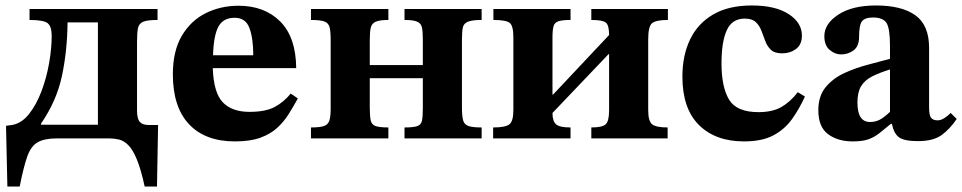

<svg xmlns="http://www.w3.org/2000/svg" viewBox="-20 -506 3518 702"><path d="M52 176H7L2 -46Q7 -47 12 -47.5Q17 -48 24 -49Q59 -55 86 -89Q113 -123 131.5 -172Q150 -221 159.5 -275Q169 -329 169 -375Q169 -409 154.5 -421Q140 -433 88 -433V-473H556V-433Q519 -433 503.5 -426.5Q488 -420 484.5 -403Q481 -386 481 -353V-101Q481 -72 491 -60.5Q501 -49 524 -49H558L554 176H509Q495 112 480 76Q465 40 448.5 24Q432 8 414.5 4Q397 0 379 0H188Q143 0 118 14Q93 28 79.5 66.5Q66 105 52 176ZM130 -54V-50H338V-424H227Q226 -320 206.5 -228.5Q187 -137 130 -54Z M839 11Q730 11 671 -52Q612 -115 612 -234Q612 -320 645 -375.5Q678 -431 732.5 -458Q787 -485 852 -485Q947 -485 1004.5 -427.5Q1062 -370 1063 -257H758Q761 -167 794.5 -132Q828 -97 892 -97Q951 -97 984.5 -115Q1018 -133 1043 -164L1069 -146Q1053 -117 1035.5 -89Q1018 -61 993.5 -38.5Q969 -16 932 -2.5Q895 11 839 11ZM759 -304H906Q906 -366 892 -403.5Q878 -441 838 -441Q796 -441 778.5 -408.5Q761 -376 759 -304Z M1400 0H1117V-40Q1149 -40 1164 -45Q1179 -50 1184 -64.5Q1189 -79 1189 -109V-360Q1189 -391 1185 -406.5Q1181 -422 1166 -427.5Q1151 -433 1117 -433V-473H1400V-433Q1368 -433 1353.5 -426.5Q1339 -420 1335.5 -404.5Q1332 -389 1332 -360V-268H1526V-360Q1526 -389 1523 -404.5Q1520 -420 1506 -426.5Q1492 -433 1459 -433V-473H1741V-433Q1706 -433 1690.5 -426.5Q1675 -420 1672 -404.5Q1669 -389 1669 -360V-112Q1669 -81 1673.5 -65.5Q1678 -50 1693.5 -45Q1709 -40 1741 -40V0H1459V-40Q1492 -40 1506 -45Q1520 -50 1523 -65.5Q1526 -81 1526 -112V-220H1332V-112Q1332 -81 1335.5 -65.5Q1339 -50 1353.5 -45Q1368 -40 1400 -40Z M2066 0H1783V-40Q1828 -40 1842.5 -51.5Q1857 -63 1857 -103V-370Q1857 -411 1844 -422Q1831 -433 1784 -433V-473H2066V-433Q2037 -433 2022.5 -428.5Q2008 -424 2004 -410.5Q2000 -397 2000 -368V-160H2002L2207 -378Q2207 -414 2195 -423.5Q2183 -433 2142 -433V-473H2422V-433Q2379 -433 2364.5 -421.5Q2350 -410 2350 -363V-103Q2350 -63 2364.5 -51.5Q2379 -40 2421 -40V0H2142V-40Q2182 -40 2194.5 -51.5Q2207 -63 2207 -103V-308H2205L2000 -93Q2000 -63 2013 -51.5Q2026 -40 2066 -40Z M2897 -169 2923 -153Q2903 -109 2876.5 -71.5Q2850 -34 2808.5 -11.5Q2767 11 2700 11Q2596 11 2535.5 -49Q2475 -109 2475 -226Q2475 -302 2502.5 -360.5Q2530 -419 2586.5 -452.5Q2643 -486 2729 -486Q2815 -486 2863.5 -454.5Q2912 -423 2912 -376Q2912 -343 2890.5 -327Q2869 -311 2840 -311Q2812 -311 2798.5 -324Q2785 -337 2778 -356Q2771 -375 2764 -393.5Q2757 -412 2743.5 -425Q2730 -438 2703 -438Q2657 -438 2637.5 -396Q2618 -354 2618 -274Q2618 -188 2645.5 -142Q2673 -96 2753 -96Q2804 -96 2836.5 -114.5Q2869 -133 2897 -169Z M3098 11Q3043 11 3007.5 -15.5Q2972 -42 2972 -103Q2972 -155 2999 -187.5Q3026 -220 3067.5 -239Q3109 -258 3153.5 -269.5Q3198 -281 3234 -291V-339Q3234 -403 3221 -422.5Q3208 -442 3172 -442Q3142 -442 3131.5 -428Q3121 -414 3121 -371Q3121 -337 3101 -322Q3081 -307 3055 -307Q3033 -307 3013.5 -323.5Q2994 -340 2994 -374Q2994 -419 3045 -452.5Q3096 -486 3183 -486Q3277 -486 3327 -450Q3377 -414 3377 -331V-114Q3377 -84 3384.5 -75Q3392 -66 3408 -66Q3420 -66 3432.5 -74Q3445 -82 3456 -93L3478 -71Q3453 -34 3422.5 -12Q3392 10 3336 10Q3286 10 3267 -4Q3248 -18 3241 -53H3237Q3213 -33 3194.5 -18.5Q3176 -4 3154.5 3.5Q3133 11 3098 11ZM3234 -97V-252Q3195 -240 3168.5 -226.5Q3142 -213 3128.5 -191Q3115 -169 3115 -131Q3115 -60 3161 -60Q3180 -60 3196 -68Q3212 -76 3234 -97Z"/></svg>

Font: STIX Two Text
Style: Bold
Weight: 700
Designer: Ross Mills, John Hudson & Paul Hanslow, Tiro Typeworks Ltd; with prior portions MicroPress Inc., and Coen Hoffman.
Foundry: Tiro Typeworks Ltd
Version: Version 2.13 b171